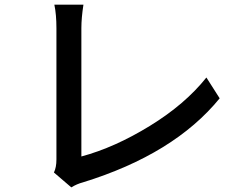

<svg xmlns="http://www.w3.org/2000/svg" viewBox="-20 -771 1040 819"><path d="M284.2 28.3 210 -35.2Q220.7 -56.6 220.7 -90.8V-650.4Q220.7 -709 211.9 -751H335.9Q327.1 -694.3 327.1 -651.4V-103.5Q468.8 -141.6 619.1 -233.9Q769.5 -326.2 860.4 -440.4L917 -351.6Q722.7 -113.3 334 6.8Q307.6 13.7 284.2 28.3Z"/></svg>

Font: Gen Shin Gothic Monospace Medium
Style: Regular
Weight: 500
Designer: [Source Han Sans]
Ryoko NISHIZUKA  (kana & ideographs); Paul D. Hunt (Latin, Greek & Cyrillic); Wenlong ZHANG  (bopomofo
Version: Version 1.002.20150607